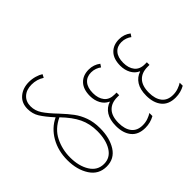

<svg xmlns="http://www.w3.org/2000/svg" viewBox="-159 -1021 1290 1290"><g transform="rotate(-45 486.5 -376.0)"><path d="M336 -734 324 -711Q284 -737 234 -737Q185 -737 155.5 -710Q126 -683 126 -638Q126 -596 150.5 -559Q175 -522 227 -468Q269 -423 294.5 -388.5Q320 -354 336.5 -308.5Q353 -263 353 -204Q353 -112 314.5 -51Q276 10 202 10Q127 10 86 -53Q45 -116 45 -208Q45 -296 84.5 -365Q124 -434 193 -467Q144 -521 121.5 -557.5Q99 -594 99 -640Q99 -697 137.5 -729.5Q176 -762 234 -762Q263 -762 290.5 -754Q318 -746 336 -734ZM71 -208Q71 -125 105.5 -70Q140 -15 202 -15Q261 -15 293.5 -67.5Q326 -120 326 -203Q326 -273 299 -329.5Q272 -386 211 -449Q136 -414 103.5 -348.5Q71 -283 71 -208Z M600 -270H581Q526 -270 495.5 -237.5Q465 -205 465 -141Q465 -82 491.5 -48.5Q518 -15 570 -15Q597 -15 620.5 -23.5Q644 -32 659 -42V-13Q618 10 570 10Q504 10 471 -30.5Q438 -71 438 -139Q438 -198 461 -234Q484 -270 524 -283V-285Q492 -299 474.5 -331.5Q457 -364 457 -405Q457 -469 489.5 -503Q522 -537 577 -537Q624 -537 660 -509L646 -488Q634 -498 615 -505Q596 -512 575 -512Q533 -512 509 -484Q485 -456 485 -405Q485 -355 509 -325Q533 -295 581 -295H600Z M888 -270H869Q814 -270 783.5 -237.5Q753 -205 753 -141Q753 -82 779.5 -48.5Q806 -15 858 -15Q885 -15 908.5 -23.5Q932 -32 947 -42V-13Q906 10 858 10Q792 10 759 -30.5Q726 -71 726 -139Q726 -198 749 -234Q772 -270 812 -283V-285Q780 -299 762.5 -331.5Q745 -364 745 -405Q745 -469 777.5 -503Q810 -537 865 -537Q912 -537 948 -509L934 -488Q922 -498 903 -505Q884 -512 863 -512Q821 -512 797 -484Q773 -456 773 -405Q773 -355 797 -325Q821 -295 869 -295H888Z"/></g></svg>

Font: Noto Sans Display Thin Cond
Style: Regular
Weight: 250
Width: 3
Designer: Monotype Design team
Foundry: Monotype Imaging Inc.
Version: Version 1.000